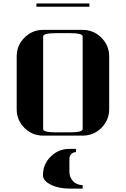

<svg xmlns="http://www.w3.org/2000/svg" viewBox="-20 -789 732 1117"><path d="M77.1 -153.8V-460.9Q77.1 -524.9 122.1 -569.8Q167.5 -615.2 231 -615.2H460.9Q524.4 -615.2 569.8 -569.8Q615.2 -524.4 615.2 -460.9V-153.8Q615.2 -90.3 569.8 -44.9Q524.9 0 460.9 0H231Q167 0 122.1 -44.9Q77.1 -89.8 77.1 -153.8ZM191.9 -750V-769H500V-750ZM230 230Q230 166 274.9 122.1Q319.8 77.1 383.8 77.1H421.9V96.2Q405.8 96.2 395 106.9Q383.8 118.2 383.8 133.8V210.9Q383.8 243.2 405.8 266.1Q426.3 287.1 460.9 288.1V308.1H383.8Q319.8 308.1 274.9 285.2Q230 262.2 230 231ZM231 -38.1Q231 -19 308.1 -19H384.8Q460.9 -19 460.9 -38.1V-577.1Q460.9 -596.2 384.8 -596.2H308.1Q231 -596.2 231 -577.1Z"/></svg>

Font: Hjet
Style: Regular
Weight: 400
Designer: T. Christopher White
Version: Version 1.2